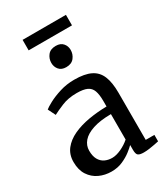

<svg xmlns="http://www.w3.org/2000/svg" viewBox="-224 -1016 979 1124"><g transform="rotate(-30 266.0 -454.0)"><path d="M187.5 11Q143 11 105.2 -6.5Q67.5 -24 44.2 -59.5Q21 -95 21 -149Q21 -199 48.5 -234Q76 -269 122.8 -290.8Q169.5 -312.5 228.5 -322.8Q287.5 -333 351 -334V-370.5Q351 -415 341.5 -441Q332 -467 307.8 -478.2Q283.5 -489.5 238.5 -489.5Q180.5 -489.5 137 -471.2Q93.5 -453 69 -440L44 -490.5Q54.5 -500 87.5 -517.8Q120.5 -535.5 167 -550Q213.5 -564.5 265 -564.5Q334.5 -564.5 375.5 -544.5Q416.5 -524.5 434.2 -481.2Q452 -438 452 -369V-50H510.5V-6.5Q499.5 -4 481.5 -0.5Q463.5 3 443.5 5.8Q423.5 8.5 406.5 8.5Q380 8.5 369 0.5Q358 -7.5 358 -37V-69.5Q346 -57 321.5 -38Q297 -19 263 -4Q229 11 187.5 11ZM230.5 -56.5Q258 -56.5 291.8 -72.2Q325.5 -88 351 -110.5V-282.5Q277 -282 228.8 -266Q180.5 -250 157 -222.8Q133.5 -195.5 133.5 -160.5Q133.5 -124 146.2 -101Q159 -78 181 -67.2Q203 -56.5 230.5 -56.5ZM262.5 -651Q231 -651 214.8 -670.2Q198.5 -689.5 198.5 -716Q198.5 -745 216.2 -767.5Q234 -790 270 -790H271Q302 -790 318.5 -771.2Q335 -752.5 335 -726Q335 -697 317 -674Q299 -651 263.5 -651ZM413.5 -917.5V-846.5H120.5V-917.5Z"/></g></svg>

Font: Merriweather 24pt
Style: Regular
Weight: 400
Designer: Eben Sorkin
Foundry: Eben Sorkin
Version: Version 2.100